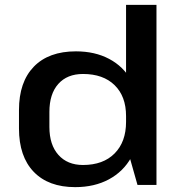

<svg xmlns="http://www.w3.org/2000/svg" viewBox="-20 -760 741 789"><path d="M289 9Q179 9 118.5 -54Q58 -117 58 -232V-308Q58 -423 119 -486Q180 -549 292 -549Q370 -549 428.5 -518Q487 -487 519.5 -429.5Q552 -372 552 -293V-251Q552 -172 519.5 -113.5Q487 -55 427.5 -23Q368 9 289 9ZM321 -82Q404 -82 451 -129.5Q498 -177 498 -259V-283Q498 -364 451 -410Q404 -456 321 -456Q256 -456 219.5 -415Q183 -374 183 -300V-238Q183 -165 220 -123.5Q257 -82 321 -82ZM498 -166V-740H623V0H545Z"/></svg>

Font: Pathway Extreme 28pt SemiBold
Style: Regular
Weight: 600
Designer: Eduardo Rodriguez Tunni
Foundry: Eduardo Rodriguez Tunni
Version: Version 1.001;gftools[0.9.26]